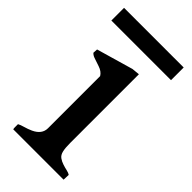

<svg xmlns="http://www.w3.org/2000/svg" viewBox="-189 -620 669 669"><g transform="rotate(45 145.0 -286.0)"><path d="M23.9 0Q22.9 -3.9 22.9 -8.8V-24.4Q30.8 -28.8 44.9 -32.7Q59.1 -36.6 73.2 -43Q106.9 -58.6 106.9 -88.4V-345.2Q98.6 -359.4 78.6 -366Q58.6 -372.6 48.3 -376.2Q38.1 -379.9 32.7 -386.2Q32.7 -393.6 33.7 -403.3L168.9 -442.4L197.8 -445.3V-107.4Q197.8 -82 201.2 -67.9Q204.6 -53.7 213.9 -47.1Q223.1 -40.5 234.4 -36.9Q245.6 -33.2 256.6 -30.8Q267.6 -28.3 272.9 -24.4Q272.9 -12.7 272 0ZM-2.4 -509.8V-572.3H291.5V-509.8Z"/></g></svg>

Font: RadleyRegular
Style: Regular
Weight: 400
Designer: vernon adams
Foundry: vernon adams
Version: Version 1.000;PS 001.001;hotconv 1.0.56